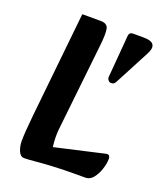

<svg xmlns="http://www.w3.org/2000/svg" viewBox="-132 -779 732 875"><g transform="rotate(20 233.5 -341.5)"><path d="M90 12Q72 12 62.5 -10Q53 -32 53 -59Q53 -98 62 -186L115 -695H201Q236 -696 241.5 -672Q247 -648 240 -587L194 -165Q192 -144 192.5 -122.5Q193 -101 196 -80L402 -127Q415 -130 425.5 -132.5Q436 -135 440 -135Q454 -135 454 -117Q454 -94 445 -66.5Q436 -39 420.5 -19.5Q405 0 383 0H348Q273 0 222 3Q171 6 139.5 9Q108 12 90 12ZM343 -673Q344 -682 348.5 -686.5Q353 -691 363 -691H414Q434 -691 448 -686Q462 -681 465.5 -667.5Q469 -654 456 -629L373 -471Q367 -458 361.5 -451.5Q356 -445 345 -445Q337 -445 331 -452.5Q325 -460 326 -468Z"/></g></svg>

Font: Alkatra Medium
Style: Regular
Weight: 500
Designer: Suman Bhandary
Version: Version 1.100;gftools[0.9.22]